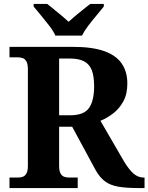

<svg xmlns="http://www.w3.org/2000/svg" viewBox="-20 -951 751 971"><path d="M28 0V-53H70Q83.7 -53 95.2 -57Q106.7 -61.1 113.8 -74Q121 -87 121 -113V-600Q121 -626.9 113.8 -639.9Q106.7 -652.9 95.2 -657Q83.7 -661 70 -661H28V-714H350Q445 -714 505.5 -693Q566 -672 595 -630.5Q624 -589 624 -529Q624 -475.6 604 -438.8Q584 -402 553 -378Q522 -354 488 -340L607 -135Q633 -92 656 -72.5Q679 -53 707 -53H711V0H678Q618 0 578 -7Q538 -14 511.5 -33.5Q485 -53 464 -90L345 -310H279V-113Q279 -87 286 -74Q293 -61 305 -57Q317 -53 330 -53H373V0ZM334.6 -368Q404.4 -368 430.2 -404.8Q456 -441.5 456 -515.1Q456 -566 444 -596.5Q432 -627 405 -641Q378.1 -655 332.9 -655H279V-368ZM260 -771Q250 -794 229.5 -820.5Q209 -847 187.5 -873Q166 -899 150 -918V-931H219Q233 -920 252.5 -904Q272 -888 292 -871.5Q312 -855 327 -841Q342 -855 362 -871.5Q382 -888 402 -904Q422 -920 436 -931H505V-918Q490 -899 468 -873Q446 -847 426 -820.5Q406 -794 395 -771Z"/></svg>

Font: Noto Serif Gujarati
Style: Regular
Weight: 400
Designer: Universal Thirst, Indian Type Foundry and the Monotype Design Team
Foundry: Monotype Imaging Inc.
Version: Version 2.102